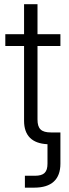

<svg xmlns="http://www.w3.org/2000/svg" viewBox="-20 -676 324 900"><path d="M92.8 -656.2V-515.6H4.9V-460.4H92.8V-109.9C92.8 -40.5 129.9 -3.4 202.6 0V90.8C202.6 131.3 186.5 147.9 143.1 147.9H96.7V203.6H140.6C221.2 203.6 263.2 165.5 263.2 90.8V-55.2H218.8C173.3 -55.2 155.8 -72.3 155.8 -115.7V-460.4H263.2V-515.6H155.8V-656.2Z"/></svg>

Font: Raveo Display Display Light
Style: Regular
Weight: 300
Designer: Jakub Foglar, Rasmus Andersson (Inter)
Foundry: Jakubfoglar.com
Version: Version 1.100;Glyphs 3.2.3 (3260)